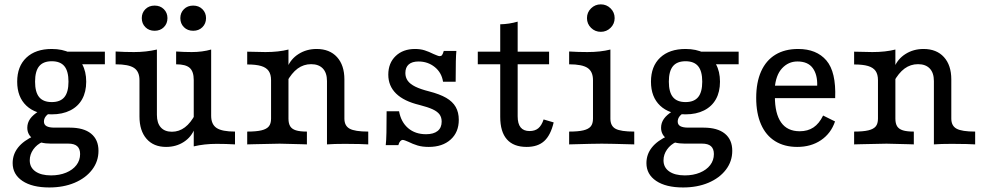

<svg xmlns="http://www.w3.org/2000/svg" viewBox="-20 -646 4402 859"><path d="M36.6 83.8Q36.6 44.5 61 13.8Q85.4 -16.9 134.1 -39L170.6 -11.2Q144.8 0.2 128.9 22.7Q113.1 45.3 113.1 71.4Q113.1 103.1 138.4 120.9Q163.8 138.7 208.4 138.7Q246.1 138.7 275.8 126.4Q305.5 114.1 321.9 92.6Q338.4 71.1 338.4 43.2Q338.4 19.9 325.5 8.2Q312.6 -3.5 285.2 -3.5H207.6Q159.7 -3.5 130.9 -22.7Q102.1 -41.8 102.1 -74.4Q102.1 -96.3 114.8 -114.4Q127.6 -132.5 154.1 -148.7L203.9 -141.5Q190.2 -133.2 183.4 -123.6Q176.6 -113.9 176.6 -101.9Q176.6 -88.1 188.4 -81.5Q200.3 -75 223.8 -75H292.2Q354.4 -75 387.5 -48.1Q420.6 -21.1 420.6 28.7Q420.6 76 392.1 113.3Q363.6 150.6 313.8 171.7Q263.9 192.7 200.7 192.7Q123.9 192.7 80.3 163.4Q36.6 134 36.6 83.8ZM56.9 -280.6Q56.9 -349.3 98 -388.1Q139.1 -426.9 211.5 -426.9Q259.4 -426.9 294.3 -409.3Q329.2 -391.8 347.5 -359Q365.7 -326.3 365.7 -280.6Q365.7 -235 347.5 -202.3Q329.2 -169.5 294.3 -152Q259.4 -134.4 211.5 -134.4Q139.1 -134.4 98 -173.2Q56.9 -211.9 56.9 -280.6ZM286.4 -280.6Q286.4 -327.5 268.1 -349.8Q249.8 -372 211.6 -372Q173.5 -372 155.2 -349.8Q136.9 -327.5 136.9 -280.6Q136.9 -233.8 155.2 -211.5Q173.5 -189.3 211.6 -189.3Q249.8 -189.3 268.1 -211.5Q286.4 -233.8 286.4 -280.6ZM229.2 -414.8H449.2V-358.4H301.8Z M604 -125V-287.3Q604 -326 579.7 -342.1Q555.3 -358.3 497.3 -358.3V-415.6Q537.9 -413.1 579.4 -413.1Q634.5 -413.1 682 -424.4V-132Q682 -95.5 699.4 -76.1Q716.8 -56.6 749.1 -56.6Q781.2 -56.6 807.2 -76.3Q833.3 -95.9 854.6 -136.5L851.7 -72.8Q836.9 -33.4 802.5 -11.1Q768.1 11.3 723 11.3Q667.1 11.3 635.6 -25Q604 -61.2 604 -125ZM768 -358.3V-415.6Q803.5 -413.1 837.7 -413.1Q885 -413.1 924.7 -424.4V-128.2Q924.7 -89.6 949.1 -73.4Q973.4 -57.3 1031.4 -57.3V0Q991.6 -2.4 949.3 -2.4Q894.3 -2.4 846.8 8.9V-287.7Q846.8 -326.2 828.8 -342.2Q810.9 -358.3 768 -358.3ZM786.8 -565Q786.8 -588.8 802.9 -604.9Q819 -621 844.3 -621Q869.5 -621 885.6 -604.9Q901.8 -588.8 901.8 -565Q901.8 -540.5 885.6 -524.4Q869.5 -508.3 844.3 -508.3Q819 -508.3 802.9 -524.4Q786.8 -540.5 786.8 -565ZM614.3 -565Q614.3 -588.8 630.4 -604.9Q646.5 -621 671.7 -621Q697 -621 713.1 -604.9Q729.2 -588.8 729.2 -565Q729.2 -540.5 713.1 -524.4Q697 -508.3 671.7 -508.3Q646.5 -508.3 630.4 -524.4Q614.3 -540.5 614.3 -565Z M1192.7 -115.3V-287.3Q1192.7 -313.1 1182 -328.5Q1171.4 -343.8 1148.3 -350.7Q1125.1 -357.6 1086 -357.6V-414.8Q1139.5 -413.1 1167.6 -413.1Q1226.5 -413.1 1270.6 -424.4V-115.3Q1270.6 -93.5 1278.4 -81Q1286.1 -68.5 1304 -62.9Q1321.9 -57.3 1353.1 -57.3V0L1329.8 -0.8Q1250.4 -3.2 1231.1 -3.2Q1212.4 -3.2 1115.8 -0.8L1086 0V-57.3Q1126.8 -57.3 1149.9 -62.9Q1173 -68.5 1182.8 -80.7Q1192.7 -92.8 1192.7 -115.3ZM1372 -358.9Q1338.5 -358.9 1311.7 -339.3Q1284.9 -319.6 1262.8 -279.1L1264.9 -342.8Q1280.5 -382.2 1316 -404.5Q1351.5 -426.9 1396.6 -426.9Q1454.7 -426.9 1487.8 -390.6Q1520.8 -354.3 1520.8 -290.6V-115.3Q1520.8 -83.1 1544.4 -70.2Q1567.9 -57.3 1627.5 -57.3V0Q1608.8 -0.8 1589.2 -1.6L1523.7 -2.4Q1472.8 -2.4 1442.9 0V-283.5Q1442.9 -320 1424.4 -339.5Q1405.9 -358.9 1372 -358.9Z M1806.2 -11.9Q1799 -15.1 1792.1 -17.6Q1785.3 -20 1781.9 -20Q1776 -20 1770.8 -14.4Q1765.5 -8.8 1762.2 3.2H1705.8Q1708.1 -15.1 1708.9 -53Q1709.7 -91 1709.7 -148.2H1765.4Q1774 -100.2 1805.8 -72.8Q1837.7 -45.5 1886.1 -45.5Q1919.9 -45.5 1937.9 -60Q1956 -74.5 1956 -101.9Q1956 -120.8 1946.6 -133.9Q1937.1 -146.9 1915.8 -156.9Q1894.5 -166.8 1856.5 -176.5Q1787.1 -193.1 1752.2 -227.3Q1717.2 -261.6 1717.2 -311.9Q1717.2 -363.9 1750.2 -395.4Q1783.1 -426.9 1836.8 -426.9Q1861 -426.9 1879.9 -420.8Q1898.7 -414.8 1919.5 -404.4Q1927.5 -401.2 1935.1 -398Q1942.6 -394.8 1947.5 -394.8Q1954 -394.8 1957.7 -399.6Q1961.4 -404.5 1965.4 -418H2021.8Q2020.2 -402.9 2019.4 -371.6Q2018.6 -340.2 2018.6 -280.3H1962.2Q1955.9 -321.1 1925.1 -346Q1894.2 -370.9 1852.3 -370.9Q1823.8 -370.9 1808.7 -357.8Q1793.6 -344.7 1793.6 -319.4Q1793.6 -299.7 1804.2 -284.7Q1814.9 -269.8 1838.2 -258.3Q1861.5 -246.8 1899.7 -237.2Q1947.1 -225 1976.1 -208.3Q2005.1 -191.5 2018.8 -167.5Q2032.6 -143.4 2032.6 -109.9Q2032.6 -54.4 1996.1 -21.6Q1959.7 11.3 1898.1 11.3Q1869.4 11.3 1848.2 4.9Q1827.1 -1.5 1806.2 -11.9Z M2218 -123.1V-358.4H2117.6V-414.8H2218V-537.3Q2257.9 -538.1 2296 -549.2V-414.8H2436.6V-358.4H2296V-125.8Q2296 -92.4 2309.3 -76Q2322.6 -59.7 2349.2 -59.7Q2373.3 -59.7 2388.2 -72Q2403.1 -84.4 2412.1 -111.6L2457.1 -98.3Q2443.6 -41 2414.8 -14.9Q2386.1 11.3 2336.1 11.3Q2277.5 11.3 2247.8 -22.6Q2218 -56.4 2218 -123.1Z M2633 -115.3V-287.3Q2633 -325.9 2608.7 -342.1Q2584.4 -358.3 2526.3 -358.3V-415.6Q2567.2 -413.1 2607.9 -413.1Q2666.4 -413.1 2710.9 -424.4V-115.3Q2710.9 -82.3 2734.1 -69.8Q2757.3 -57.3 2817.6 -57.3V0Q2705.2 -3.2 2672.2 -3.2Q2639.2 -3.2 2526.3 0V-57.3Q2567 -57.3 2590.2 -62.9Q2613.3 -68.5 2623.1 -80.6Q2633 -92.7 2633 -115.3ZM2606.1 -565Q2606.1 -590.7 2624.3 -608.6Q2642.4 -626.5 2668 -626.5Q2693.5 -626.5 2711.7 -608.6Q2729.9 -590.7 2729.9 -565Q2729.9 -539.4 2711.7 -521.5Q2693.5 -503.6 2668 -503.6Q2642.4 -503.6 2624.3 -521.4Q2606.1 -539.3 2606.1 -565Z M2872.1 83.8Q2872.1 44.5 2896.5 13.8Q2920.9 -16.9 2969.6 -39L3006.1 -11.2Q2980.3 0.2 2964.4 22.7Q2948.5 45.3 2948.5 71.4Q2948.5 103.1 2973.9 120.9Q2999.3 138.7 3043.9 138.7Q3081.6 138.7 3111.3 126.4Q3141 114.1 3157.4 92.6Q3173.9 71.1 3173.9 43.2Q3173.9 19.9 3161 8.2Q3148.1 -3.5 3120.6 -3.5H3043Q2995.2 -3.5 2966.4 -22.7Q2937.6 -41.8 2937.6 -74.4Q2937.6 -96.3 2950.3 -114.4Q2963.1 -132.5 2989.5 -148.7L3039.4 -141.5Q3025.7 -133.2 3018.9 -123.6Q3012.1 -113.9 3012.1 -101.9Q3012.1 -88.1 3023.9 -81.5Q3035.8 -75 3059.3 -75H3127.7Q3189.9 -75 3223 -48.1Q3256.1 -21.1 3256.1 28.7Q3256.1 76 3227.6 113.3Q3199.1 150.6 3149.3 171.7Q3099.4 192.7 3036.2 192.7Q2959.4 192.7 2915.7 163.4Q2872.1 134 2872.1 83.8ZM2892.4 -280.6Q2892.4 -349.3 2933.5 -388.1Q2974.6 -426.9 3047 -426.9Q3094.9 -426.9 3129.8 -409.3Q3164.7 -391.8 3183 -359Q3201.2 -326.3 3201.2 -280.6Q3201.2 -235 3183 -202.3Q3164.7 -169.5 3129.8 -152Q3094.9 -134.4 3047 -134.4Q2974.6 -134.4 2933.5 -173.2Q2892.4 -211.9 2892.4 -280.6ZM3121.8 -280.6Q3121.8 -327.5 3103.5 -349.8Q3085.2 -372 3047.1 -372Q3009 -372 2990.7 -349.8Q2972.4 -327.5 2972.4 -280.6Q2972.4 -233.8 2990.7 -211.5Q3009 -189.3 3047.1 -189.3Q3085.2 -189.3 3103.5 -211.5Q3121.8 -233.8 3121.8 -280.6ZM3064.7 -414.8H3284.7V-358.4H3137.3Z M3363.2 -208.1Q3363.2 -277.4 3385.2 -326.7Q3407.3 -375.9 3449.3 -401.4Q3491.3 -426.9 3550.8 -426.9Q3633.2 -426.9 3677.2 -375.6Q3721.2 -324.3 3716.5 -206.9H3415.9L3415.1 -262.6H3636.1Q3637.7 -311.8 3616.2 -341.4Q3594.6 -371 3547.6 -371Q3507.4 -371 3478.9 -340.4Q3450.4 -309.8 3445.9 -249.2L3448.4 -245.8Q3446.8 -230.3 3446.8 -214.2Q3446.8 -137.5 3474.7 -98.1Q3502.5 -58.8 3557.9 -58.8Q3593.7 -58.8 3619.3 -75.8Q3644.8 -92.8 3662.6 -129.1L3715.9 -102.7Q3697.7 -49 3653.1 -18.9Q3608.5 11.3 3546.7 11.3Q3489.1 11.3 3447.7 -14.5Q3406.3 -40.4 3384.8 -89.6Q3363.2 -138.8 3363.2 -208.1Z M3908 -115.3V-287.3Q3908 -313.1 3897.4 -328.5Q3886.7 -343.8 3863.6 -350.7Q3840.5 -357.6 3801.3 -357.6V-414.8Q3854.9 -413.1 3882.9 -413.1Q3941.8 -413.1 3985.9 -424.4V-115.3Q3985.9 -93.5 3993.7 -81Q4001.5 -68.5 4019.4 -62.9Q4037.2 -57.3 4068.4 -57.3V0L4045.2 -0.8Q3965.7 -3.2 3946.4 -3.2Q3927.7 -3.2 3831.1 -0.8L3801.3 0V-57.3Q3842.1 -57.3 3865.2 -62.9Q3888.4 -68.5 3898.2 -80.7Q3908 -92.8 3908 -115.3ZM4087.3 -358.9Q4053.8 -358.9 4027 -339.3Q4000.2 -319.6 3978.1 -279.1L3980.2 -342.8Q3995.8 -382.2 4031.3 -404.5Q4066.8 -426.9 4111.9 -426.9Q4170.1 -426.9 4203.1 -390.6Q4236.1 -354.3 4236.1 -290.6V-115.3Q4236.1 -83.1 4259.7 -70.2Q4283.2 -57.3 4342.8 -57.3V0Q4324.1 -0.8 4304.6 -1.6L4239 -2.4Q4188.1 -2.4 4158.2 0V-283.5Q4158.2 -320 4139.7 -339.5Q4121.2 -358.9 4087.3 -358.9Z"/></svg>

Font: Playfair Micro SmCond SmLight
Style: Regular
Weight: 360
Width: 4
Designer: Claus Eggers Sørensen
Foundry: Claus Eggers Sørensen
Version: Version 2.100;Glyphs 3.2 (3219)